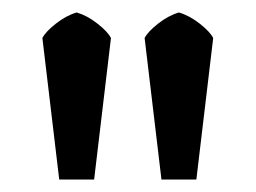

<svg xmlns="http://www.w3.org/2000/svg" viewBox="-20 -749 411 308"><path d="M131 -461H75L48 -688Q53 -698 69.5 -711Q86 -724 103 -729Q120 -724 136.5 -711Q153 -698 158 -688ZM295 -461H239L212 -688Q217 -698 233.5 -711Q250 -724 267 -729Q284 -724 300.5 -711Q317 -698 322 -688Z"/></svg>

Font: Brawler
Style: Bold
Weight: 700
Designer: Oleg Frolov, Haley Fiege
Foundry: Oleg Frolov, Haley Fiege
Version: Version 1.101; ttfautohint (v1.8.3)